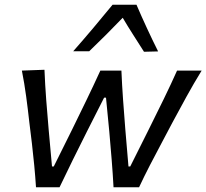

<svg xmlns="http://www.w3.org/2000/svg" viewBox="-20 -796 877 816"><path d="M133 0Q130 -46.5 125.5 -93.5Q121 -140.5 115.5 -187.5L104.5 -277.5Q98.5 -332 91.2 -386Q84 -440 73 -496L169 -499.5Q171.5 -437 176.5 -370.5Q181.5 -304 187 -243L201 -88.5H208.5L286.5 -245.5Q317 -307.5 347.2 -370Q377.5 -432.5 406.5 -496H496Q498.5 -436 503 -372.5Q507.5 -309 512.5 -247.5L526 -88.5H533.5L613.5 -248.5Q644 -309.5 676 -375.2Q708 -441 732.5 -496H837Q803 -440.5 773 -386Q743 -331.5 713.5 -276.5L667.5 -189.5Q641.5 -141 617 -93.5Q592.5 -46 571 0H462.5Q459.5 -56.5 454.5 -118.5Q449.5 -180.5 444.5 -236.5L430.5 -381H422.5L348.5 -235Q320 -178.5 290.2 -118Q260.5 -57.5 233 0ZM592 -576Q569 -612.5 546 -648.2Q523 -684 501.5 -720.5Q432.5 -648.5 359 -578H291Q335 -628 376.5 -677.2Q418 -726.5 458.5 -776H560Q580.5 -728 603.8 -677.8Q627 -627.5 652 -577.5Z"/></svg>

Font: Commissioner Flair
Style: Italic
Weight: 400
Italic angle: -12°
Designer: Kostas Bartsokas
Foundry: Kostas Bartsokas
Version: Version 1.000; ttfautohint (v1.8.3)